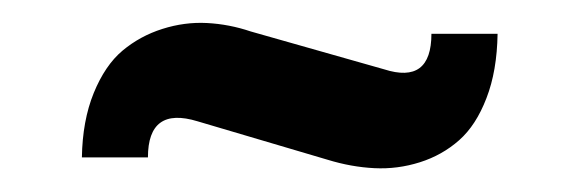

<svg xmlns="http://www.w3.org/2000/svg" viewBox="-20 -391 501 166"><path d="M50.8 -254.9Q51.3 -286.6 61 -310.5Q70.8 -334.5 85.9 -347.2Q101.1 -359.9 120.4 -366Q139.6 -372.1 158.9 -371.1Q178.2 -370.1 196.8 -363.8L312 -331.1Q353 -317.9 353 -361.8H410.2Q409.7 -329.6 400.6 -306.2Q391.6 -282.7 377 -269.8Q362.3 -256.8 343 -250.7Q323.7 -244.6 303.7 -245.6Q283.7 -246.6 263.2 -252.9L150.9 -286.1Q107.9 -299.3 107.9 -254.9Z"/></svg>

Font: Standard
Style: Bold
Weight: 400
Designer: Bryce Wilner
Version: Version 2.000;PS 2.0;hotconv 16.6.51;makeotf.lib2.5.65220 DE